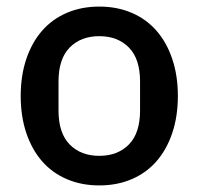

<svg xmlns="http://www.w3.org/2000/svg" viewBox="-20 -552 604 584"><path d="M282 12Q228 12 183.5 -7Q139 -26 108 -61.5Q77 -97 60 -147.5Q43 -198 43 -260Q43 -322 60 -372.5Q77 -423 108 -458.5Q139 -494 183.5 -513Q228 -532 282 -532Q336 -532 380.5 -513Q425 -494 456 -458.5Q487 -423 504 -372.5Q521 -322 521 -260Q521 -198 504 -147.5Q487 -97 456 -61.5Q425 -26 380.5 -7Q336 12 282 12ZM282 -78Q338 -78 372 -112.5Q406 -147 406 -216V-304Q406 -373 372 -407.5Q338 -442 282 -442Q226 -442 192 -407.5Q158 -373 158 -304V-216Q158 -147 192 -112.5Q226 -78 282 -78Z"/></svg>

Font: IBM Plex Sans Thai Medium
Style: Regular
Weight: 500
Designer: Mike Abbink, Paul van der Laan, Pieter van Rosmalen, Ben Mitchell, Mark Frömberg
Foundry: Bold Monday
Version: Version 1.1